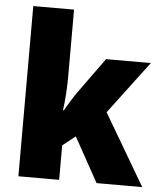

<svg xmlns="http://www.w3.org/2000/svg" viewBox="-54 -807 720 854"><g transform="rotate(5 306.5 -380.0)"><path d="M242 -460Q242 -425 239.5 -385Q237 -345 232 -310H236Q247 -330 262 -354Q277 -378 289 -395L403 -553H603L426 -318L613 0H409L299 -199L242 -154V0H60V-760H242Z"/></g></svg>

Font: Noto Sans Bengali SemiCondensed Black
Style: Regular
Weight: 900
Width: 4
Designer: Joana Ranito - Universal Thirst; Jelle Bosma - Monotype Design Team
Foundry: Universal Thirst ehf.
Version: Version 3.000; ttfautohint (v1.8.4.7-5d5b)